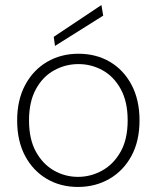

<svg xmlns="http://www.w3.org/2000/svg" viewBox="-20 -729 621 761"><path d="M289 12Q220 12 165.5 -20Q111 -52 79.5 -111Q48 -170 48 -252Q48 -333 80 -392.5Q112 -452 167 -484Q222 -516 291 -516Q361 -516 415.5 -484Q470 -452 501.5 -392.5Q533 -333 533 -252Q533 -170 501 -111Q469 -52 413.5 -20Q358 12 289 12ZM289 -28Q340 -28 385 -53Q430 -78 458 -127.5Q486 -177 486 -252Q486 -326 458.5 -376Q431 -426 386.5 -450.5Q342 -475 291 -475Q240 -475 195 -450.5Q150 -426 122.5 -376Q95 -326 95 -252Q95 -177 122.5 -127.5Q150 -78 194 -53Q238 -28 289 -28ZM198 -547 193 -583 382 -709 389 -667Z"/></svg>

Font: DM Sans ExtraLight
Style: Regular
Weight: 200
Designer: Colophon Foundry, Jonny Pinhorn
Foundry: Colophon Foundry
Version: Version 4.004; ttfautohint (v1.8.4.7-5d5b)